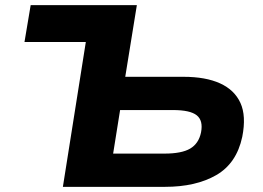

<svg xmlns="http://www.w3.org/2000/svg" viewBox="-20 -725 1019 745"><path d="M224 0 313 -562H75L99 -705H511L466 -427H692Q778 -427 834 -401.5Q890 -376 913 -325.5Q936 -275 920 -194Q898 -91 819 -45.5Q740 0 620 0ZM419 -129H618Q685 -129 718 -148.5Q751 -168 760 -211Q769 -257 743.5 -277.5Q718 -298 651 -298H446Z"/></svg>

Font: Nunito Sans 7pt SemiExpanded ExtraBold
Style: Italic
Weight: 800
Width: 6
Italic angle: -9°
Designer: Vernon Adams
Foundry: Vernon Adams
Version: Version 3.101;gftools[0.9.27]